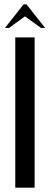

<svg xmlns="http://www.w3.org/2000/svg" viewBox="-20 -873 232 893"><path d="M141 -699V0H51V-699ZM90 -853H103L190 -743H171L96 -797L22 -743H3Z"/></svg>

Font: Moniqa SemBd Heading
Style: Regular
Weight: 600
Designer: Rajesh Rajput
Foundry: Rajesh Rajput
Version: Version 1.000